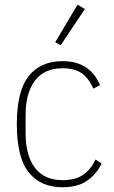

<svg xmlns="http://www.w3.org/2000/svg" viewBox="-20 -778 483 810"><path d="M244 12Q151 12 101 -51Q51 -114 51 -254Q51 -394 101 -457Q151 -520 244 -520Q304 -520 343 -493.5Q382 -467 402 -419L374 -404Q354 -449 324 -469.5Q294 -490 244 -490Q167 -490 127.5 -438Q88 -386 88 -292V-216Q88 -122 127.5 -70Q167 -18 244 -18Q297 -18 330 -40Q363 -62 383 -105L409 -88Q386 -42 346.5 -15Q307 12 244 12ZM236 -587 213 -600 307 -758 338 -740Z"/></svg>

Font: IBM Plex Sans Condensed ExtraLight
Style: Regular
Weight: 200
Width: 3
Designer: Mike Abbink, Paul van der Laan, Pieter van Rosmalen
Foundry: Bold Monday
Version: Version 1.3